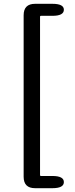

<svg xmlns="http://www.w3.org/2000/svg" viewBox="-20 -816 395 1007"><path d="M164 171Q104 171 104 111V-736Q104 -796 164 -796H255Q315 -796 315 -765Q315 -733 255 -733H195Q190 -733 190 -728V102Q190 107 195 107H255Q315 107 315 139Q315 171 255 171Z"/></svg>

Font: Resource Han Rounded KR Medium
Style: Regular
Weight: 500
Designer: Cyano Hao (round all glyphs); Ryoko NISHIZUKA 西塚涼子 (kana, bopomofo & ideographs); Paul D. Hunt (Latin, Greek & Cyrillic)
Foundry: Cyano Hao
Version: 0.990